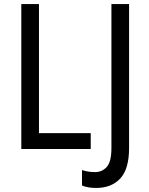

<svg xmlns="http://www.w3.org/2000/svg" viewBox="-20 -734 736 946"><path d="M427 0V-78H172V-714H85V0ZM616 -5V-714H529V-5Q529 63 506 88.5Q483 114 448 114Q415 114 384 104V180Q412 192 454 192Q529 192 572.5 145.5Q616 99 616 -5Z"/></svg>

Font: Noto Sans UI SemiCondensed
Style: Regular
Weight: 400
Width: 4
Designer: Monotype Design Team
Foundry: Monotype Imaging Inc.
Version: 1.001